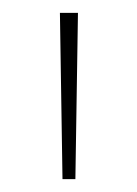

<svg xmlns="http://www.w3.org/2000/svg" viewBox="-20 -734 212 298"><path d="M101 -714H73L77 -456H97Z"/></svg>

Font: Noto Sans Arabic Thin
Style: Regular
Weight: 100
Designer: Monotype Design Team, Nadine Chahine, Nizar Qandah and Khaled Hosny
Foundry: Monotype Imaging Inc.
Version: Version 2.012